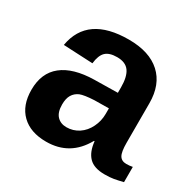

<svg xmlns="http://www.w3.org/2000/svg" viewBox="-127 -669 815 810"><g transform="rotate(30 281.0 -264.0)"><path d="M191.9 9.8Q115.2 9.8 72.3 -32Q29.3 -73.7 29.3 -149.4Q29.3 -231.4 82.8 -273.9Q136.2 -316.4 237.8 -318.4L351.6 -320.3V-347.2Q351.6 -398.9 333.5 -424.1Q315.4 -449.2 274.4 -449.2Q236.3 -449.2 218.5 -431.9Q200.7 -414.6 196.3 -374.5L53.2 -381.3Q80.1 -538.1 280.3 -538.1Q380.4 -538.1 434.6 -488.8Q488.8 -439.5 488.8 -348.6V-156.2Q488.8 -111.8 498.8 -95Q508.8 -78.1 532.2 -78.1Q547.9 -78.1 562.5 -81.1V-6.8Q537.1 -0.5 519 2.7Q501 5.9 474.6 5.9Q422.9 5.9 398.2 -19.5Q373.5 -44.9 368.7 -94.2H365.7Q308.1 9.8 191.9 9.8ZM351.6 -244.6 281.2 -243.7Q232.9 -241.2 213.4 -233.4Q193.4 -224.6 182.9 -207Q172.4 -189.5 172.4 -160.2Q172.4 -122.6 189.7 -104.2Q207 -85.9 235.8 -85.9Q268.1 -85.9 294.9 -103.5Q321.3 -121.1 336.4 -152.1Q351.6 -183.1 351.6 -217.8Z"/></g></svg>

Font: Arimo
Style: Bold
Weight: 700
Designer: Steve Matteson
Foundry: Monotype Imaging Inc.
Version: Version 1.33